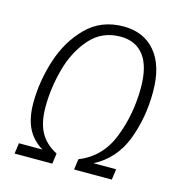

<svg xmlns="http://www.w3.org/2000/svg" viewBox="-104 -790 840 885"><g transform="rotate(15 316.0 -348.0)"><path d="M587 -440Q587 -315 546 -208.5Q505 -102 407 -51H515L508 0H328L335 -51Q441 -93 484.5 -205.5Q528 -318 528 -443Q528 -545 489 -596Q450 -647 377 -647Q289 -647 232.5 -583Q176 -519 151 -426.5Q126 -334 126 -245Q126 -169 152 -123Q178 -77 231 -50L224 0H44L51 -51H163Q113 -82 90 -129.5Q67 -177 67 -249Q67 -349 99.5 -452Q132 -555 202 -625.5Q272 -696 379 -696Q476 -696 531.5 -629.5Q587 -563 587 -440Z"/></g></svg>

Font: Fira Sans Condensed Light
Style: Italic
Weight: 300
Width: 3
Italic angle: -8°
Designer: Carrois Corporate & Edenspiekermann AG
Foundry: Carrois Corporate GbR & Edenspiekermann AG
Version: Version 4.203